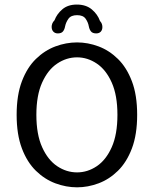

<svg xmlns="http://www.w3.org/2000/svg" viewBox="-20 -811 674 842"><path d="M318 10.5Q270 10.5 223 -7Q176 -24.5 137.5 -62Q99 -99.5 76 -160.2Q53 -221 53 -307.5Q53 -394 76 -454.5Q99 -515 137.5 -552.5Q176 -590 223 -607.5Q270 -625 318 -625Q365.5 -625 412.2 -607.5Q459 -590 497.2 -552.5Q535.5 -515 558.5 -454.5Q581.5 -394 581.5 -307.5Q581.5 -221 558.5 -160.2Q535.5 -99.5 497.2 -62Q459 -24.5 412.2 -7Q365.5 10.5 318 10.5ZM318 -55Q364 -55 404.5 -82.2Q445 -109.5 470 -165.5Q495 -221.5 495 -307.5Q495 -393 470 -449Q445 -505 404.5 -532.2Q364 -559.5 318 -559.5Q271.5 -559.5 230.8 -532.2Q190 -505 164.8 -449Q139.5 -393 139.5 -307.5Q139.5 -221.5 164.8 -165.5Q190 -109.5 230.8 -82.2Q271.5 -55 318 -55ZM402 -664.5Q386 -664.5 379 -673.2Q372 -682 369.5 -695.5Q366.5 -713 355.5 -728.8Q344.5 -744.5 318 -744.5Q291.5 -744.5 280.2 -728.8Q269 -713 265.5 -695.5Q263 -681.5 256 -673Q249 -664.5 233.5 -664.5Q221.5 -664.5 214 -672.2Q206.5 -680 206.5 -693.5Q206.5 -700 209.2 -707.5Q212 -715 219 -722Q229.5 -750 253.8 -770.5Q278 -791 317 -791Q357 -791 382.5 -769.8Q408 -748.5 418.5 -719Q424.5 -712.5 426.8 -705.8Q429 -699 429 -692.5Q429 -679.5 421.8 -672Q414.5 -664.5 402 -664.5Z"/></svg>

Font: Sono
Style: Regular
Weight: 400
Designer: Tyler Finck
Foundry: Tyler Finck
Version: Version 2.112